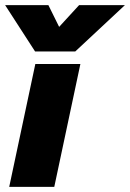

<svg xmlns="http://www.w3.org/2000/svg" viewBox="-48 -730 508 750"><path d="M-28 -710H141L183 -625L261 -710H440L246 -529H89ZM90 -480H266L164 0H-12Z"/></svg>

Font: Prompt
Style: Bold Italic
Weight: 700
Italic angle: -12°
Designer: Katatrad Team
Foundry: CadsonDemak
Version: Version 1.001